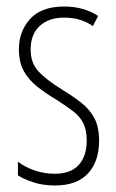

<svg xmlns="http://www.w3.org/2000/svg" viewBox="-20 -610 357 589"><path d="M284 -178Q284 -115 250 -78Q216 -41 149 -41Q112 -41 83 -50.5Q54 -60 35 -72V-114Q57 -97 86.5 -87Q116 -77 148 -77Q197 -77 221.5 -104Q246 -131 246 -179Q246 -211 235.5 -232Q225 -253 204.5 -268.5Q184 -284 155 -303Q121 -323 94.5 -344Q68 -365 53 -392Q38 -419 38 -459Q38 -514 72.5 -552Q107 -590 177 -590Q237 -590 281 -561L265 -530Q228 -556 176 -556Q130 -556 102 -530.5Q74 -505 74 -458Q74 -417 97.5 -391.5Q121 -366 169 -336Q202 -316 228 -296Q254 -276 269 -248.5Q284 -221 284 -178Z"/></svg>

Font: Noto Sans Tamil UI ExtraCondensed ExtraLight
Style: Regular
Weight: 200
Width: 2
Designer: Jelle Bosma - Monotype Design Team
Foundry: Monotype Imaging Inc.
Version: Version 2.004; ttfautohint (v1.8.4.7-5d5b)